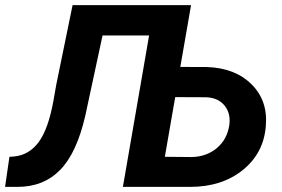

<svg xmlns="http://www.w3.org/2000/svg" viewBox="-52 -731 1103 751"><path d="M653.3 -469.2 757.3 -468.8Q867.2 -465.3 931.6 -401.6Q996.1 -337.9 987.8 -238.8Q980 -132.8 898.2 -66.4Q816.4 0 691.4 0H428.7L531.2 -592.3H349.1L281.7 -278.8Q248 -131.8 182.6 -65.7Q117.2 0.5 15.1 0H-32.2L-15.1 -117.7L1.5 -118.7Q61.5 -124 99.4 -175.3Q137.2 -226.6 157.2 -337.9L168 -399.4L231.9 -710.9H695.3ZM633.3 -351.1 592.8 -117.7 696.8 -116.7Q754.9 -117.7 795.4 -151.1Q835.9 -184.6 844.7 -240.2Q851.6 -286.1 826.9 -317.4Q802.2 -348.6 754.4 -350.6Z"/></svg>

Font: RobotoInd
Style: Bold Italic
Weight: 700
Italic angle: -12°
Designer: Google
Version: Version 2.001150; 2014